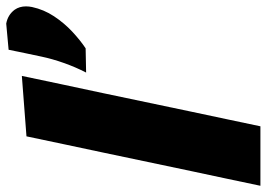

<svg xmlns="http://www.w3.org/2000/svg" viewBox="-142 -700 837 602"><g transform="rotate(-90 276.0 -398.5)"><path d="M-5 0Q6 -52.5 16.5 -102Q27 -151.5 40.5 -214.5L99 -492.5Q112 -553.5 124.5 -612.5Q136.5 -671.5 150 -733.5L339.5 -748Q327 -690 314 -627Q300.5 -563.5 285.5 -493.5L227 -215Q213.5 -151 203 -102Q192.5 -52.5 181.5 0ZM350 -546.5Q367.5 -580.5 380.2 -616.8Q393 -653 400 -686.5Q405.5 -712.5 411 -738.5Q416.5 -764.5 421.5 -789.5L503.5 -797Q531 -792 547 -770.5Q557.5 -755.5 557.5 -735Q557.5 -726 555.5 -716Q547.5 -679 526.5 -647.2Q505.5 -615.5 478.5 -590.2Q451.5 -565 426 -548Z"/></g></svg>

Font: Heraclito ExtraBold
Style: Italic
Weight: 800
Italic angle: -12°
Designer: Kostas Bartsokas (font) & Cristiano Sobral (main changes)
Foundry: Kostas Bartsokas (font) & Cristiano Sobral (main changes)
Version: Version 1.00;July 8, 2020;FontCreator 13.0.0.2655 64-bit